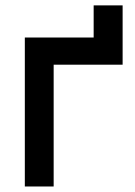

<svg xmlns="http://www.w3.org/2000/svg" viewBox="-20 -676 490 696"><path d="M70 0V-540H319.5V-656.5H424.5V-441.5H174.5V0Z"/></svg>

Font: Vela Sans SemBd
Style: Regular
Weight: 600
Designer: Principal design: Mikhail Sharanda - project Manrope.
Design modification: Ravid Balaliev
Foundry: Mikhail Sharanda
Version: Version 1.001